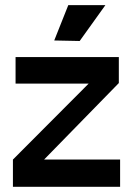

<svg xmlns="http://www.w3.org/2000/svg" viewBox="-20 -720 514 740"><path d="M29.8 0V-105L321.8 -397.9H40V-500H438V-399.9L149.9 -105H442.9V0ZM189 -564 243.2 -700.2H386.2L287.1 -562Z"/></svg>

Font: Apfel Grotezk Mittel
Style: Regular
Weight: 500
Designer: Luigi Gorlero
Foundry: © 2023, Luigi Gorlero & Collletttivo
Version: Version 2.000;Glyphs 3.2 (3217)